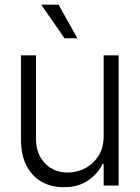

<svg xmlns="http://www.w3.org/2000/svg" viewBox="-20 -778 585 805"><path d="M414.6 -208V-545.9H477.5V0H414.6V-90.8H409.7Q390.1 -48.8 348.6 -20.8Q307.1 7.3 247.1 6.8Q194.8 6.8 154.5 -15.9Q114.3 -38.6 91.1 -83.3Q67.9 -127.9 67.9 -192.4V-545.9H130.9V-195.8Q130.9 -132.3 168.7 -93.3Q206.5 -54.2 265.1 -54.7Q302.2 -54.7 336.4 -72.3Q370.6 -89.8 392.6 -124Q414.6 -158.2 414.6 -208ZM250.5 -617.7 152.8 -758.3H225.6L304.2 -617.7Z"/></svg>

Font: Inter Tight Light
Style: Regular
Weight: 300
Designer: Rasmus Andersson
Foundry: rsms
Version: Version 3.004